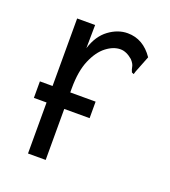

<svg xmlns="http://www.w3.org/2000/svg" viewBox="-95 -539 541 612"><g transform="rotate(20 175.0 -233.5)"><path d="M25 -172V-228H68V-457H129L128 -378Q142 -423 172.5 -445.5Q203 -468 236 -468Q289 -468 323 -418L301 -362L298 -352L291 -355Q287 -363 285.5 -372.5Q284 -382 273 -394Q252 -412 232 -412Q208 -412 184 -393.5Q160 -375 144 -337.5Q128 -300 128 -242V-228H214V-172H128V1H68V-172Z"/></g></svg>

Font: Inconsolata ExtraCondensed
Style: Regular
Weight: 400
Width: 2
Monospace: yes
Designer: Raph Levien, Cyreal, Brenton Simpson
Foundry: Raph Levien, Cyreal, Google
Version: Version 3.001; ttfautohint (v1.8.2.53-6de2)